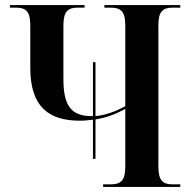

<svg xmlns="http://www.w3.org/2000/svg" viewBox="-20 -734 757 754"><path d="M345 -110H355V-265C406 -273 443 -291 472 -306V-80C472 -23 453 -10 414 -10H385V0H688V-10H659C621 -10 602 -23 602 -80V-635C602 -691 621 -704 659 -704H688V-714H390V-704H414C453 -704 472 -691 472 -634V-317C437 -298 397 -282 355 -278V-490H345V-278C343 -278 341 -278 339 -278C260 -278 229 -319 229 -423V-634C229 -691 248 -704 286 -704H312V-714H19V-704H42C80 -704 99 -691 99 -635V-467C99 -314 172 -260 294 -260C312 -260 330 -262 345 -264Z"/></svg>

Font: Noto Serif Display SemiCondensed SemiBold
Style: Regular
Weight: 600
Width: 4
Designer: Monotype Design Team
Foundry: Monotype Imaging Inc.
Version: Version 2.009